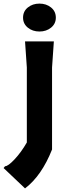

<svg xmlns="http://www.w3.org/2000/svg" viewBox="-84 -830 373 1066"><path d="M44 -732Q44 -767 70.5 -788.5Q97 -810 135 -810Q173 -810 199.5 -788.5Q226 -767 226 -732Q226 -698 199.5 -676.5Q173 -655 135 -655Q97 -655 70.5 -676.5Q44 -698 44 -732ZM55 -600H215L205 -455V0Q147 146 55 216L-64 103L-56 93Q-39 93 -2.5 54Q34 15 65 -39V-455Z"/></svg>

Font: Farro
Style: Bold
Weight: 700
Designer: Aceler Chua
Foundry: Grayscale Limited
Version: Version 1.101